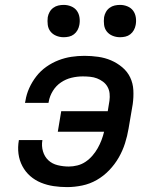

<svg xmlns="http://www.w3.org/2000/svg" viewBox="-20 -756 640 784"><path d="M254 8Q226 8 199 4Q172 0 147.5 -10Q123 -20 103.5 -37Q84 -54 71.5 -77.5Q59 -101 55.5 -128Q52 -155 57 -183V-184H153V-183Q149 -160 155.5 -138Q162 -116 177.5 -101.5Q193 -87 215.5 -81.5Q238 -76 261 -76Q278 -76 296 -80.5Q314 -85 329.5 -95.5Q345 -106 357.5 -120.5Q370 -135 379 -151Q388 -167 394.5 -184Q401 -201 405 -218H216L230 -302H420L427 -345Q429 -360 427.5 -374.5Q426 -389 419 -401.5Q412 -414 400.5 -422.5Q389 -431 376 -436Q363 -441 348 -442.5Q333 -444 318 -444Q295 -444 272 -438.5Q249 -433 229 -419.5Q209 -406 196 -385Q183 -364 179 -341L178 -336H82L84 -345Q88 -371 99.5 -396.5Q111 -422 128.5 -444.5Q146 -467 169.5 -483.5Q193 -500 219 -510Q245 -520 271.5 -524Q298 -528 325 -528Q353 -528 381 -524Q409 -520 433.5 -509.5Q458 -499 479 -481.5Q500 -464 511.5 -440Q523 -416 524.5 -388Q526 -360 522 -331L505 -231Q500 -201 490.5 -171Q481 -141 465 -113Q449 -85 426 -61Q403 -37 375 -21Q347 -5 315.5 1.5Q284 8 254 8ZM470 -604Q454 -604 439.5 -610Q425 -616 416 -627.5Q407 -639 405 -654.5Q403 -670 405 -686Q407 -697 412.5 -707Q418 -717 427.5 -724Q437 -731 448 -733.5Q459 -736 470 -736Q486 -736 500.5 -730Q515 -724 523.5 -712.5Q532 -701 534.5 -685.5Q537 -670 534 -654Q532 -643 526.5 -633Q521 -623 512 -616Q503 -609 492 -606.5Q481 -604 470 -604ZM240 -604Q224 -604 209.5 -610Q195 -616 186 -627.5Q177 -639 175 -654.5Q173 -670 175 -686Q177 -697 182.5 -707Q188 -717 197.5 -724Q207 -731 218 -733.5Q229 -736 240 -736Q256 -736 270.5 -730Q285 -724 293.5 -712.5Q302 -701 304.5 -685.5Q307 -670 304 -654Q302 -643 296.5 -633Q291 -623 282 -616Q273 -609 262 -606.5Q251 -604 240 -604Z"/></svg>

Font: Iosevka Aile Medium Oblique
Style: Regular
Weight: 500
Italic angle: -9°
Designer: Belleve Invis
Foundry: Belleve Invis
Version: Version 31.1.0; ttfautohint (v1.8.4)